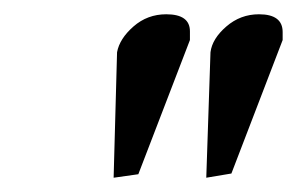

<svg xmlns="http://www.w3.org/2000/svg" viewBox="-20 -665 416 269"><path d="M139.2 -416 144 -591.8Q147.5 -610.8 167 -627.9Q186.5 -645 212.9 -645Q246.1 -645 246.1 -621.1V-608.9L173.8 -420.9ZM269 -416 274.9 -591.8Q277.3 -610.8 297.1 -627.9Q316.9 -645 342.8 -645Q376 -645 376 -620.1V-608.9L304.2 -421.9Z"/></svg>

Font: Common Serif SemiBold
Style: Italic
Weight: 600
Italic angle: -12°
Designer: Philipp H. Poll, Khaled Hosny
Foundry: Stefan Peev, Context Ltd.
Version: Version 1.026